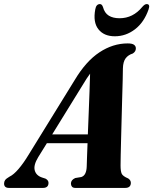

<svg xmlns="http://www.w3.org/2000/svg" viewBox="-65 -922 752 942"><path d="M122.5 -151Q98.5 -111.5 105.5 -86Q112.5 -60.5 141.5 -51L158.5 -45.5Q173 -37.5 173 -25Q173 0 145.5 0H-20.5Q-45 0 -45 -21.5Q-45 -31 -39.8 -38.5Q-34.5 -46 -18 -55.5Q2 -65 26 -93Q50 -121 74.5 -161.5L301 -528.5Q356.5 -621.5 422.8 -665.2Q489 -709 561.5 -709Q584 -709 593 -702Q602 -695 601.5 -684Q601.5 -669 586.5 -659.5Q564 -652.5 551.5 -636Q539 -619.5 538 -587Q538 -568 537 -529.8Q536 -491.5 534.5 -442.8Q533 -394 531.8 -342.2Q530.5 -290.5 529.2 -243Q528 -195.5 527.2 -160.2Q526.5 -125 526.5 -110Q526.5 -82.5 532 -70Q537.5 -57.5 564 -46.5Q577 -38 577 -24.5Q576.5 0 549 0H305.5Q293 0 288 -6.2Q283 -12.5 283 -21.5Q283 -39 304 -48.5L334 -53.5Q347.5 -58 353.8 -71.8Q360 -85.5 360.5 -106Q361 -122.5 362 -152.2Q363 -182 364.5 -219.5H165ZM338.5 -501.5 191 -262.5H366Q368 -313.5 370.2 -368.2Q372.5 -423 374.2 -473.2Q376 -523.5 377 -560.5Q369.5 -550.5 360 -536.2Q350.5 -522 338.5 -501.5ZM521.5 -832.5Q587.5 -832.5 633 -888Q645 -902 654.5 -902Q673 -902 664 -876Q642 -812.5 597.2 -778.2Q552.5 -744 498.5 -744Q445 -744 417.8 -778.5Q390.5 -813 402.5 -876.5Q407 -902 425.5 -902Q435 -902 440 -888Q448 -858 468.8 -845.2Q489.5 -832.5 521.5 -832.5Z"/></svg>

Font: Fraunces 144pt Soft
Style: Bold Italic
Weight: 700
Italic angle: -16°
Version: Version 1.000;[b76b70a41]